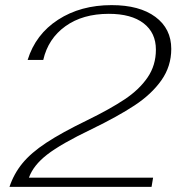

<svg xmlns="http://www.w3.org/2000/svg" viewBox="-20 -730 700 750"><path d="M320 -260Q410 -304 467 -342Q524 -380 556.5 -427.5Q589 -475 589 -536Q589 -602 541 -639Q493 -676 405 -676Q303 -676 235.5 -627.5Q168 -579 149 -496H88Q119 -596 207 -653Q295 -710 416 -710Q525 -710 587 -664Q649 -618 649 -539Q649 -471 610.5 -416.5Q572 -362 506 -318.5Q440 -275 339 -226Q218 -168 164 -126Q110 -84 93 -36H578L572 0H17Q34 -51 67.5 -92Q101 -133 161 -172.5Q221 -212 320 -260Z"/></svg>

Font: Fahkwang ExtraLight
Style: Italic
Weight: 275
Italic angle: -10°
Designer: Suppakit Chalermlarp | Katatrad Co.,Ltd.
Foundry: Cadson Demak Co.,Ltd.
Version: Version 1.000; ttfautohint (v1.6)